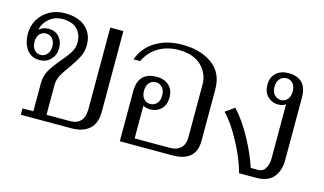

<svg xmlns="http://www.w3.org/2000/svg" viewBox="-71 -776 1670 989"><g transform="rotate(15 763.5 -282.0)"><path d="M86 -34H144V-184Q144 -222 161 -252Q178 -282 213 -324Q242 -357 257 -381.5Q272 -406 272 -434Q272 -479 245.5 -505.5Q219 -532 167 -532Q126 -532 96.5 -507Q67 -482 60 -446Q67 -454 81 -459.5Q95 -465 109 -465Q147 -465 167.5 -441.5Q188 -418 188 -381Q188 -346 165 -321.5Q142 -297 105 -297Q61 -297 37 -330Q13 -363 13 -414Q13 -454 32.5 -488Q52 -522 88 -543Q124 -564 172 -564Q243 -564 282.5 -529Q322 -494 322 -433Q322 -399 307 -370Q292 -341 264 -301Q239 -268 226.5 -243.5Q214 -219 214 -193V-34H338Q415 -34 415 -119V-553H485V-123Q485 -61 451 -30.5Q417 0 354 0H86ZM152 -382Q152 -408 138 -423Q124 -438 104 -438Q84 -438 70.5 -423.5Q57 -409 57 -382Q57 -355 70.5 -339.5Q84 -324 104 -324Q124 -324 138 -339.5Q152 -355 152 -382Z M614 -266Q614 -370 713 -370Q754 -370 778.5 -347Q803 -324 803 -285Q803 -243 779.5 -221Q756 -199 722 -199Q702 -199 684 -208V-34H873Q908 -34 929 -53.5Q950 -73 950 -109V-392Q950 -451 907.5 -492Q865 -533 786 -533Q728 -533 681 -506.5Q634 -480 608 -426H573Q595 -490 654.5 -527Q714 -564 799 -564Q894 -564 957 -519Q1020 -474 1020 -385V-111Q1020 0 894 0H614ZM764 -284Q764 -311 750 -326.5Q736 -342 715 -342Q694 -342 680.5 -326.5Q667 -311 667 -284Q667 -257 680.5 -241.5Q694 -226 715 -226Q736 -226 750 -241.5Q764 -257 764 -284Z M1096 -287 1144 -321Q1193 -269 1236.5 -188.5Q1280 -108 1301 -42H1339Q1367 -42 1379.5 -65Q1392 -88 1392 -117V-406Q1378 -394 1350 -394Q1319 -394 1296 -416.5Q1273 -439 1273 -479Q1273 -518 1297.5 -541Q1322 -564 1362 -564Q1462 -564 1462 -460V-126Q1462 -72 1433.5 -36Q1405 0 1339 0H1250Q1230 -75 1184.5 -159Q1139 -243 1096 -287ZM1408 -478Q1408 -505 1394.5 -520.5Q1381 -536 1360 -536Q1339 -536 1325 -520.5Q1311 -505 1311 -478Q1311 -451 1325 -435.5Q1339 -420 1360 -420Q1381 -420 1394.5 -435.5Q1408 -451 1408 -478Z"/></g></svg>

Font: Trirong Light
Style: Regular
Weight: 300
Designer: Katatrad Team
Foundry: CadsonDemak
Version: Version 1.001